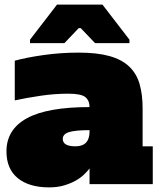

<svg xmlns="http://www.w3.org/2000/svg" viewBox="-20 -798 692 832"><path d="M368 -68Q359 -56 344 -41.5Q329 -27 307.5 -15Q286 -3 257.5 5.5Q229 14 193 14Q106 14 57 -26Q8 -66 8 -142Q8 -237 96.5 -285.5Q185 -334 368 -334Q368 -362 350 -377Q332 -392 276 -392Q216 -392 155.5 -383Q95 -374 44 -363V-535Q95 -549 169 -559.5Q243 -570 321 -570Q401 -570 454.5 -555Q508 -540 540 -509.5Q572 -479 585 -433.5Q598 -388 598 -328V-164H642V0H368ZM368 -234Q306 -234 279 -225.5Q252 -217 252 -196Q252 -164 307 -164Q368 -164 368 -228ZM330 -676H321L259 -611H110V-626L227 -778H424L541 -626V-611H392Z"/></svg>

Font: Alfa Slab One
Style: Regular
Weight: 400
Designer: JM Sole
Foundry: JM Sole
Version: Version 1.001